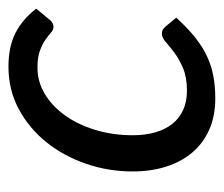

<svg xmlns="http://www.w3.org/2000/svg" viewBox="-58 -466 531 456"><g transform="rotate(-90 208.0 -238.5)"><path d="M28.3 0ZM393.6 -85.9Q368.7 -58.6 346.2 -40.8Q323.7 -22.9 301 -12.5Q278.3 -2 254.2 2.4Q230 6.8 201.7 6.8Q159.7 6.8 127.4 -7.6Q95.2 -22 73.2 -47.9Q51.3 -73.7 39.8 -109.9Q28.3 -146 28.3 -189.5Q28.3 -247.1 46.6 -300.3Q64.9 -353.5 97.9 -394.5Q130.9 -435.5 176.5 -460Q222.2 -484.4 276.9 -484.4Q325.2 -484.4 357.7 -467.5Q390.1 -450.7 415 -418.5L388.2 -386.2Q385.3 -382.3 380.9 -379.9Q376.5 -377.4 371.6 -377.4Q364.7 -377.4 358.2 -383.3Q351.6 -389.2 341.3 -396.5Q331.1 -403.8 315.2 -409.7Q299.3 -415.5 274.9 -415.5Q241.7 -415.5 212.6 -398.2Q183.6 -380.9 161.6 -350.3Q139.6 -319.8 127 -278.3Q114.3 -236.8 114.3 -189Q114.3 -159.7 121.1 -136Q127.9 -112.3 141.1 -95.5Q154.3 -78.6 174.1 -69.6Q193.8 -60.5 219.7 -60.5Q252 -60.5 273.7 -69.8Q295.4 -79.1 310.3 -90.3Q325.2 -101.6 335.7 -110.8Q346.2 -120.1 356 -120.1Q365.2 -120.1 372.1 -111.8L393.6 -85.9Z"/></g></svg>

Font: Carlito
Style: Italic
Weight: 400
Italic angle: -7°
Designer: Lukasz Dziedzic
Foundry: tyPoland Lukasz Dziedzic
Version: Version 1.104